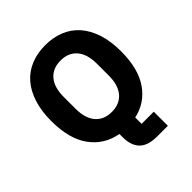

<svg xmlns="http://www.w3.org/2000/svg" viewBox="-240 -860 1194 1194"><g transform="rotate(-45 357.0 -263.0)"><path d="M542 184H448Q367 184 330 146Q293 108 293 36V7Q181 -13 115.5 -102.5Q50 -192 50 -349Q50 -438 72 -505.5Q94 -573 134 -618.5Q174 -664 231 -687Q288 -710 357 -710Q426 -710 483 -687Q540 -664 580 -618.5Q620 -573 642 -505.5Q664 -438 664 -349Q664 -197 602.5 -108Q541 -19 435 4V60H542ZM357 -123Q426 -123 464.5 -168Q503 -213 503 -297V-401Q503 -485 464.5 -530Q426 -575 357 -575Q288 -575 249.5 -530Q211 -485 211 -401V-297Q211 -213 249.5 -168Q288 -123 357 -123Z"/></g></svg>

Font: IBM Plex Thai
Style: Bold
Weight: 700
Designer: Mike Abbink, Paul van der Laan, Pieter van Rosmalen, Ben Mitchell, Mark Frömberg
Foundry: Bold Monday
Version: Version 1.0